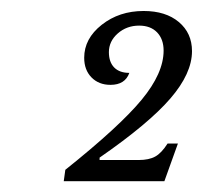

<svg xmlns="http://www.w3.org/2000/svg" viewBox="-20 -801 373 353"><path d="M163.1 -511.2V-506.8H234.9Q253.9 -506.8 265.4 -513.2Q276.9 -519.5 288.1 -537.1H307.1L282.2 -467.8H97.2L100.1 -488.8Q200.2 -568.8 240.5 -617.7Q280.8 -666.5 280.8 -708Q280.8 -729 268.8 -741.5Q256.8 -753.9 235.8 -753.9Q212.9 -753.9 196.5 -739.5Q180.2 -725.1 180.2 -705.1Q180.2 -687 189.9 -677Q199.7 -667 217.8 -667Q210 -645 183.1 -645Q161.6 -645 148.2 -658.7Q134.8 -672.4 134.8 -694.8Q134.8 -730 167 -755.4Q199.2 -780.8 244.1 -780.8Q284.7 -780.8 308.8 -760.5Q333 -740.2 333 -707Q333 -666 293.2 -619.9Q253.4 -573.7 163.1 -511.2Z"/></svg>

Font: Libre Baskerville
Style: Italic
Weight: 400
Designer: Pablo Impallari, Rodrigo Fuenzalida
Foundry: Pablo Impallari, Rodrigo Fuenzalida
Version: Version 1.000